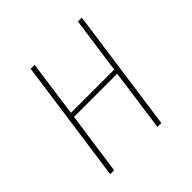

<svg xmlns="http://www.w3.org/2000/svg" viewBox="-142 -640 762 762"><g transform="rotate(-45 239.0 -259.5)"><path d="M324.2 0 360.8 -262.2H118.2L81.1 0H59.1L131.8 -519H153.8L121.1 -282.2H363.8L397 -519H418.9L346.2 0Z"/></g></svg>

Font: Fira Sans Compressed Thin
Style: Italic
Weight: 100
Width: 3
Italic angle: -8°
Designer: Carrois Corporate & Edenspiekermann AG
Foundry: Carrois Corporate GbR & Edenspiekermann AG
Version: Version 4.203;PS 004.203;hotconv 1.0.88;makeotf.lib2.5.64775